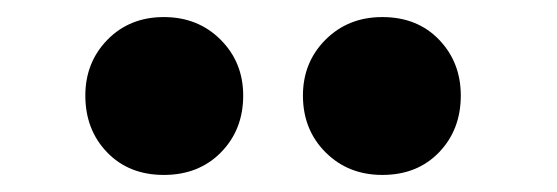

<svg xmlns="http://www.w3.org/2000/svg" viewBox="-20 -817 653 225"><path d="M335 -705Q335 -744 361.5 -770.5Q388 -797 428 -797Q469 -797 494.5 -770.5Q520 -744 520 -705Q520 -665 494.5 -638.5Q469 -612 428 -612Q388 -612 361.5 -638.5Q335 -665 335 -705ZM80 -705Q80 -744 106 -770.5Q132 -797 172 -797Q212 -797 238.5 -770.5Q265 -744 265 -705Q265 -665 239 -638.5Q213 -612 172 -612Q131 -612 105.5 -638.5Q80 -665 80 -705Z"/></svg>

Font: Nebula Sans Black
Style: Regular
Weight: 900
Designer: Paul D. Hunt for Adobe (as Source Sans)
Foundry: Nebula Entertainment & Broadcasting LLC
Version: Version 1.010